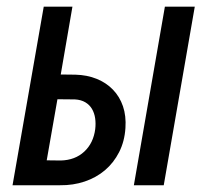

<svg xmlns="http://www.w3.org/2000/svg" viewBox="-20 -548 627 568"><path d="M159.7 -327.6 203.1 -327.1Q237.8 -326.2 266.1 -314.7Q294.4 -303.2 314.2 -282.7Q334 -262.2 343.8 -233.6Q353.5 -205.1 351.1 -169.4Q348.6 -129.9 332.5 -98.1Q316.4 -66.4 290.5 -44.4Q264.6 -22.5 230.5 -11Q196.3 0.5 157.7 0H17.1L109.4 -528.3H194.3ZM464.4 0H376L467.8 -528.3H556.2ZM149.9 -254.4 118.2 -73.7 159.7 -73.2Q202.1 -74.2 229.2 -99.4Q256.3 -124.5 261.7 -166Q263.7 -182.6 261.5 -198Q259.3 -213.4 252.2 -225.6Q245.1 -237.8 232.4 -245.4Q219.7 -252.9 201.7 -253.9Z"/></svg>

Font: Roboto Mono
Style: Italic
Weight: 400
Designer: Google
Version: Version 2.000985; 2015; ttfautohint (v1.3)